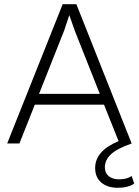

<svg xmlns="http://www.w3.org/2000/svg" viewBox="-20 -680 659 910"><path d="M14 0 277 -660H342L604 0Q533 25 505 52Q477 79 477 113Q477 140 495.5 155Q514 170 544 170Q582 170 604 154L616 190Q588 210 538 210Q490 210 460.5 185.5Q431 161 431 116Q431 35 542 -11L473 -184H145L72 0ZM165 -235H453L335 -533L309 -607H308L284 -535Z"/></svg>

Font: Human Sans Light
Style: Regular
Weight: 300
Designer: Tim Radville
Foundry: Continuum
Version: Version 1.000;FEAKit 1.0